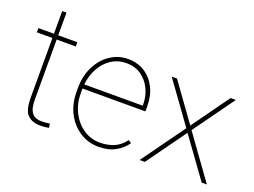

<svg xmlns="http://www.w3.org/2000/svg" viewBox="-103 -898 1504 1135"><g transform="rotate(20 649.0 -330.5)"><path d="M263.2 -528.3V-501.5H143.1V-126.5Q143.1 -80.1 154.1 -56.4Q165 -32.7 183.3 -24.7Q201.7 -16.6 222.7 -16.6Q237.8 -16.6 249.5 -17.8Q261.2 -19 274.9 -21L279.3 3.9Q268.6 7.3 251.5 8.5Q234.4 9.8 224.1 9.8Q173.8 9.8 145 -18.6Q116.2 -46.9 116.2 -126.5V-501.5H18.6V-528.3H116.2V-670.9H143.1V-528.3Z M590.3 9.8Q526.4 9.8 473.6 -23.9Q420.9 -57.6 389.9 -116.9Q358.9 -176.3 358.9 -252.9V-274.4Q358.9 -351.6 388.9 -411.1Q418.9 -470.7 469.2 -504.4Q519.5 -538.1 580.6 -538.1Q639.2 -538.1 684.6 -509.8Q730 -481.4 755.6 -430.7Q781.2 -379.9 781.2 -312.5V-281.7H385.3Q385.3 -278.3 385.3 -274.4V-252.9Q385.3 -187 412.4 -133.3Q439.5 -79.6 485.8 -47.9Q532.2 -16.1 590.3 -16.1Q635.7 -16.1 675 -31.2Q714.4 -46.4 747.1 -88.9L765.6 -75.7Q739.3 -38.1 696.5 -14.2Q653.8 9.8 590.3 9.8ZM580.6 -511.7Q527.3 -511.7 485.8 -484.9Q444.3 -458 418.7 -411.9Q393.1 -365.7 387.2 -308.1H754.9V-314.5Q754.9 -367.7 733.4 -412.4Q711.9 -457 672.9 -484.4Q633.8 -511.7 580.6 -511.7Z M890.1 -528.3 1059.1 -293.9 1227.5 -528.3H1260.7L1075.2 -271L1270.5 0H1237.8L1058.6 -248L879.9 0H847.2L1042.5 -271L856.9 -528.3Z"/></g></svg>

Font: Vazirmatn RD FD Thin
Style: Regular
Weight: 100
Designer: Saber Rastikerdar
Foundry: Saber Rastikerdar
Version: Version 33.003